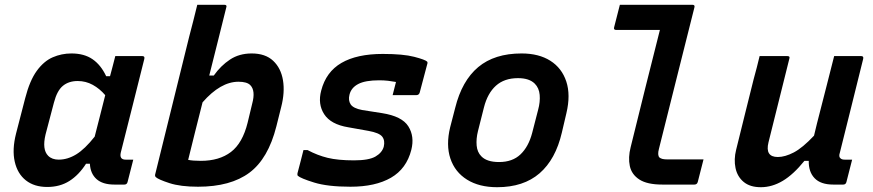

<svg xmlns="http://www.w3.org/2000/svg" viewBox="-20 -770 3640 801"><path d="M278 -547Q331 -547 366 -523Q401 -499 423 -452H439Q444 -470 449 -489.5Q454 -509 461 -536H574Q585 -536 582 -524Q558 -427 532 -324.5Q506 -222 484 -134Q477 -104 504 -104H536Q530 -81 524 -57Q518 -33 512 -10Q509 0 499 0H457Q408 0 382.5 -23Q357 -46 355 -87H339Q309 -40 269.5 -15Q230 10 177 10Q123 10 88 -17.5Q53 -45 41.5 -95.5Q30 -146 47 -213L85 -360Q104 -434 133.5 -474.5Q163 -515 200 -531Q237 -547 278 -547ZM181 -120Q197 -104 225 -104Q262 -104 298 -126Q334 -148 375 -200Q386 -243 397 -286Q408 -329 419 -373Q396 -400 367 -416Q338 -432 304 -432Q267 -432 242.5 -412Q218 -392 205 -342L170 -209Q155 -146 181 -120Z M924 -739Q908 -675 890 -602.5Q872 -530 853 -455H872Q901 -496 939.5 -521.5Q978 -547 1030 -547Q1087 -547 1119.5 -516.5Q1152 -486 1160.5 -435.5Q1169 -385 1153 -323L1133 -243Q1099 -108 1020.5 -49.5Q942 9 806 9Q733 9 687 -6Q641 -21 630 -31Q625 -36 628 -45Q664 -191 698 -328.5Q732 -466 769 -616Q778 -650 786.5 -683.5Q795 -717 803 -750H916Q928 -750 924 -739ZM975 -429Q900 -429 825 -343Q809 -279 793.5 -218Q778 -157 765 -103Q785 -99 818 -99Q895 -99 943.5 -136Q992 -173 1013 -258L1032 -337Q1047 -392 1024 -415Q1010 -429 975 -429Z M1577 -545Q1662 -545 1708 -533Q1754 -521 1762 -513Q1765 -509 1762 -501L1731 -384Q1728 -373 1716 -373H1618L1620 -381Q1624 -395 1626.5 -406.5Q1629 -418 1632 -428Q1616 -431 1599 -433Q1582 -435 1562 -435Q1504 -435 1474.5 -419.5Q1445 -404 1438 -375Q1432 -351 1443 -334.5Q1454 -318 1491 -311L1574 -298Q1657 -285 1683.5 -243Q1710 -201 1696 -145Q1676 -66 1611 -28.5Q1546 9 1442 9Q1347 9 1290.5 -8.5Q1234 -26 1222 -37Q1220 -40 1221 -47Q1229 -76 1234.5 -98.5Q1240 -121 1246 -144H1263Q1304 -122 1347 -111.5Q1390 -101 1457 -101Q1519 -101 1546.5 -117Q1574 -133 1581 -158Q1587 -184 1574.5 -200Q1562 -216 1517 -224L1433 -239Q1360 -251 1332.5 -293.5Q1305 -336 1320 -392Q1340 -470 1404.5 -507.5Q1469 -545 1577 -545Z M2156 -547Q2228 -547 2276 -516.5Q2324 -486 2342.5 -430Q2361 -374 2343 -298L2324 -217Q2298 -105 2231 -47Q2164 11 2054 11Q1979 11 1928.5 -20.5Q1878 -52 1859 -108.5Q1840 -165 1858 -239L1879 -320Q1907 -433 1975 -490Q2043 -547 2156 -547ZM2141 -444Q2084 -444 2049 -412.5Q2014 -381 1999 -322L1974 -223Q1966 -191 1968.5 -163Q1971 -135 1988 -118Q2011 -94 2062 -94Q2118 -94 2151.5 -126Q2185 -158 2200 -215L2225 -312Q2234 -345 2231.5 -374Q2229 -403 2211 -421Q2188 -444 2141 -444Z M2566 -750H2869Q2880 -750 2877 -739Q2840 -591 2803 -444.5Q2766 -298 2729 -149Q2722 -123 2731 -113Q2736 -109 2743.5 -107Q2751 -105 2764 -105H2915Q2909 -82 2903 -58Q2897 -34 2891 -11Q2888 0 2877 0H2743Q2680 0 2647.5 -21Q2615 -42 2607.5 -77.5Q2600 -113 2611 -156Q2642 -282 2672 -402.5Q2702 -523 2733 -645H2551Q2539 -645 2542 -656Q2548 -679 2554 -703Q2560 -727 2566 -750Z M3149 -536H3265Q3277 -536 3273 -525Q3251 -437 3229.5 -350.5Q3208 -264 3186 -176Q3171 -115 3225 -115Q3255 -115 3291.5 -134Q3328 -153 3376 -204Q3388 -255 3401 -304.5Q3414 -354 3428 -410Q3442 -466 3460 -536H3573Q3584 -536 3581 -524Q3557 -427 3531.5 -324.5Q3506 -222 3484 -134Q3478 -116 3486 -110Q3491 -104 3504 -104H3535Q3529 -81 3523 -57Q3517 -33 3511 -10Q3508 0 3498 0H3456Q3404 0 3378.5 -26.5Q3353 -53 3354 -99H3336Q3290 -42 3245.5 -15.5Q3201 11 3154 11Q3109 11 3082.5 -11Q3056 -33 3048.5 -69Q3041 -105 3051 -145Q3069 -219 3087.5 -292.5Q3106 -366 3124 -439Q3131 -465 3137.5 -489.5Q3144 -514 3149 -536Z"/></svg>

Font: Recursive Mn Lnr St SmB
Style: Italic
Weight: 600
Italic angle: -15°
Monospace: yes
Version: Version 1.079;hotconv 1.0.112;makeotfexe 2.5.65598; ttfautoh